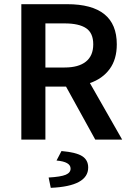

<svg xmlns="http://www.w3.org/2000/svg" viewBox="-20 -674 632 927"><path d="M199.2 -348.1H292Q359.4 -348.1 394.8 -376.5Q430.2 -404.8 430.2 -460Q430.2 -514.6 395.8 -537.8Q361.3 -561 292 -561H199.2ZM225.1 232.9 214.8 183.1Q273.9 179.7 297.4 169.7Q320.8 159.7 320.8 140.1Q320.8 106.9 252.9 101.1L276.9 55.2Q348.1 61.5 377 80.1Q405.8 98.6 405.8 134.8Q405.8 225.1 225.1 232.9ZM83 0V-653.8H304.2Q543.9 -653.8 543.9 -460Q543.9 -387.7 509.5 -340.8Q475.1 -293.9 414.1 -272.9L569.8 0H439.9L298.8 -255.9H199.2V0Z"/></svg>

Font: Source Sans 3 Semibold
Style: Regular
Weight: 600
Designer: Paul D. Hunt
Foundry: Adobe
Version: Version 3.052;hotconv 1.1.0;makeotfexe 2.6.0